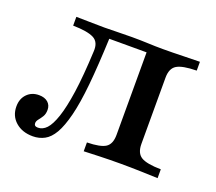

<svg xmlns="http://www.w3.org/2000/svg" viewBox="-82 -524 724 644"><g transform="rotate(20 280.0 -201.5)"><path d="M88.7 11.3Q50.8 11.3 27 -9.7Q3.2 -30.6 3.2 -64.5Q3.2 -91.9 19.8 -108.9Q36.3 -125.8 62.1 -125.8Q82.3 -125.8 94 -115.7Q105.6 -105.6 105.6 -88.7Q105.6 -74.2 99.6 -64.5Q93.5 -54.8 87.5 -47.6Q81.5 -40.3 81.5 -33.1Q81.5 -21.8 95.2 -21.8Q112.1 -21.8 125.8 -36.3Q139.5 -50.8 151.2 -85.5Q162.9 -120.2 171.4 -178.6Q179.8 -237.1 183.9 -325.8Q186.3 -359.7 163.7 -371.4Q141.1 -383.1 89.5 -383.9V-415.3Q108.1 -415.3 135.5 -414.5Q162.9 -413.7 190.3 -413.7Q210.5 -413.7 233.9 -414.5Q257.3 -415.3 287.9 -415.3Q320.2 -415.3 346.4 -414.1Q372.6 -412.9 398.4 -412.9Q434.7 -412.9 472.6 -414.1Q510.5 -415.3 530.6 -415.3V-383.9Q479.8 -383.1 460.1 -371Q440.3 -358.9 440.3 -325.8V-89.5Q440.3 -56.5 460.1 -44.4Q479.8 -32.3 530.6 -31.5V0Q511.3 -0.8 472.6 -2Q433.9 -3.2 396.8 -3.2Q359.7 -3.2 322.6 -2Q285.5 -0.8 266.9 0V-31.5Q314.5 -32.3 333.1 -44.4Q351.6 -56.5 351.6 -89.5V-386.3L354.8 -383.9H213.7L218.5 -386.3Q214.5 -287.1 207.7 -217.7Q200.8 -148.4 189.5 -103.6Q178.2 -58.9 163.7 -33.9Q149.2 -8.9 130.2 1.2Q111.3 11.3 88.7 11.3Z"/></g></svg>

Font: Playfair 12pt Medium
Style: Regular
Weight: 500
Designer: Claus Eggers Sørensen
Foundry: Claus Eggers Sørensen
Version: Version 2.000;gftools[0.9.28]